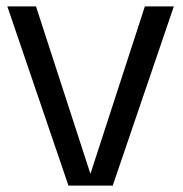

<svg xmlns="http://www.w3.org/2000/svg" viewBox="-20 -583 576 603"><path d="M435 -563H526L334 0H195L3 -563H93L264 -37Z"/></svg>

Font: Darker Grotesque SemiBold
Style: Regular
Weight: 600
Designer: Gabriel Lam
Foundry: TypeRant
Version: Version 1.000;gftools[0.9.28]